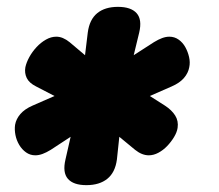

<svg xmlns="http://www.w3.org/2000/svg" viewBox="-20 -610 640 560"><path d="M232 -70Q194 -70 178 -88.5Q162 -107 171 -145L186 -211L128 -173Q115 -165 104 -161Q93 -157 83 -157Q68 -157 56 -165.5Q44 -174 36 -187.5Q28 -201 25 -216.5Q22 -232 24 -246Q27 -263 39.5 -277.5Q52 -292 75 -302L139 -330L85 -358Q65 -368 58 -382.5Q51 -397 54 -414Q57 -428 65.5 -443.5Q74 -459 86.5 -472.5Q99 -486 114 -494.5Q129 -503 144 -503Q154 -503 163.5 -499Q173 -495 183 -487L228 -449L236 -515Q241 -553 263.5 -571.5Q286 -590 324 -590Q362 -590 378.5 -571.5Q395 -553 386 -515L370 -449L429 -487Q442 -495 453 -499Q464 -503 474 -503Q489 -503 501 -494.5Q513 -486 520.5 -472.5Q528 -459 531.5 -443.5Q535 -428 532 -414Q529 -397 516.5 -382.5Q504 -368 481 -358L417 -330L461 -302Q481 -289 491 -273Q501 -257 498 -237Q496 -224 487.5 -210Q479 -196 467.5 -184Q456 -172 442 -164.5Q428 -157 414 -157Q404 -157 394 -161Q384 -165 374 -173L328 -211L321 -145Q316 -107 293 -88.5Q270 -70 232 -70Z"/></svg>

Font: Maple Mono ExtraBold
Style: Italic
Weight: 800
Italic angle: -10°
Monospace: yes
Designer: subframe7536
Version: Version 7.200